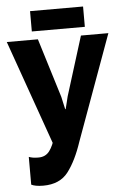

<svg xmlns="http://www.w3.org/2000/svg" viewBox="-65 -895 619 946"><g transform="rotate(-5 244.0 -422.0)"><path d="M51.3 -0.5Q59.6 3.9 74.2 6.8Q88.9 9.8 110.4 9.8Q192.4 9.8 233.9 -44.4Q275.4 -98.6 306.2 -191.4L495.1 -710.9H359.4L268.1 -418Q265.1 -405.8 261 -388.9Q256.8 -372.1 252.9 -356.4H250.5Q247.1 -372.1 243.2 -388.9Q239.3 -405.8 236.8 -418L146.5 -710.9H-7.3L180.7 -179.2L185.5 -229.5Q172.9 -182.1 153.1 -156Q133.3 -129.9 97.7 -130.4Q83 -130.4 71.5 -132.3Q60.1 -134.3 51.3 -137.7ZM120.1 -752H382.3V-852.5H120.1Z"/></g></svg>

Font: Roboto Flex Super Cond Bold
Style: Regular
Weight: 700
Width: 3
Designer: Berlow after Robertson
Foundry: Google
Version: Version 3.000